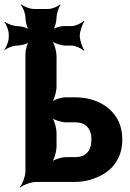

<svg xmlns="http://www.w3.org/2000/svg" viewBox="-48 -830 593 876"><path d="M316 -667C316 -687 328 -721 337 -732L334 -735C325 -724 296 -711 279 -711H243C228 -711 199 -703 189 -693L192 -690C202 -700 210 -732 210 -750C210 -768 220 -797 228 -807L225 -810C217 -800 189 -789 171 -789H107C89 -789 60 -800 50 -810L47 -807C57 -797 68 -768 68 -750V-749C68 -731 76 -700 86 -691L88 -693C79 -703 48 -711 30 -711C12 -711 -16 -722 -26 -731L-28 -729C-19 -719 -8 -691 -8 -673V-660C-8 -642 -19 -614 -28 -604L-26 -602C-16 -611 12 -622 30 -622C48 -622 79 -630 88 -640L86 -642C76 -633 68 -602 68 -584V-50C68 -26 54 11 42 24L44 26C57 14 94 0 118 0H295C326 0 353 -5 379 -15C453 -40 510 -97 510 -194C510 -222 505 -248 495 -272C463 -344 387 -386 295 -386H252C232 -386 196 -375 184 -362L186 -360C199 -372 210 -412 210 -436V-572C210 -596 199 -636 186 -648L184 -646C196 -633 232 -622 252 -622H279C296 -622 325 -609 334 -598L337 -601C328 -612 316 -646 316 -667ZM369 -193C369 -140 342 -113 295 -113H252C232 -113 196 -102 184 -89L186 -87C199 -99 210 -139 210 -163V-222C210 -246 199 -286 186 -298L184 -296C196 -283 232 -272 252 -272H295C341 -272 369 -246 369 -193Z"/></svg>

Font: Asimov
Style: EdgeNar
Weight: 500
Designer: Google
Version: Version 2.000980: 2014